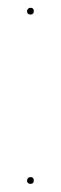

<svg xmlns="http://www.w3.org/2000/svg" viewBox="-20 -460 154 485"><path d="M57.1 -440.4Q65.4 -440.4 65.4 -431.6Q65.4 -423.3 57.1 -423.3Q48.3 -423.3 48.3 -431.6Q48.3 -435.5 51 -438Q53.7 -440.4 57.1 -440.4ZM57.1 -12.7Q65.4 -12.7 65.4 -3.9Q65.4 4.4 57.1 4.4Q48.3 4.4 48.3 -3.9Q48.3 -7.8 51 -10.3Q53.7 -12.7 57.1 -12.7Z"/></svg>

Font: Fira Sans Compressed Four
Style: Regular
Weight: 100
Width: 1
Designer: Carrois Corporate & Edenspiekermann AG
Foundry: Carrois Corporate GbR & Edenspiekermann AG
Version: Version 4.203;PS 004.203;hotconv 1.0.88;makeotf.lib2.5.64775